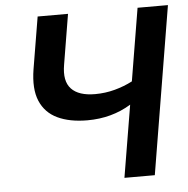

<svg xmlns="http://www.w3.org/2000/svg" viewBox="-52 -779 811 830"><g transform="rotate(-5 353.5 -364.0)"><path d="M317.4 -261.7Q240.7 -261.7 188 -286.6Q135.3 -311.5 112.8 -364.5Q90.3 -417.5 104 -502L141.6 -727.5H273.4L237.3 -509.8Q225.1 -439.5 257.1 -405.5Q289.1 -371.6 359.9 -371.6Q404.3 -371.6 445.8 -382.8Q487.3 -394 522.9 -412.6L575.2 -727.5H707L586.4 0H454.6L506.8 -313Q422.9 -261.7 317.4 -261.7Z"/></g></svg>

Font: Inter Semi Bold
Style: Italic
Weight: 600
Italic angle: -9.39999°
Designer: Rasmus Andersson
Foundry: rsms
Version: Version 4.000;git-3c8e0fc